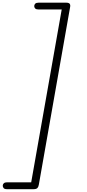

<svg xmlns="http://www.w3.org/2000/svg" viewBox="-20 -1198 632 1397"><path d="M31 178.5Q13.5 178.5 6.8 171Q0 163.5 0 153Q0 143 7.5 135.8Q15 128.5 31 128.5H207L429 -1129H260.5Q243.5 -1129 236.2 -1136.2Q229 -1143.5 229 -1153.5Q229 -1163.5 236.2 -1171Q243.5 -1178.5 260.5 -1178.5H461.5Q480 -1178.5 486.5 -1171Q493 -1163.5 490.5 -1148.5L262.5 146Q260 161.5 252.2 170Q244.5 178.5 224 178.5Z"/></svg>

Font: Edu VIC WA NT Hand
Style: Regular
Weight: 400
Designer: Tina and Corey Anderson, Eben Sorkin, Mirko Velimirovic
Foundry: Google for Education
Version: Version 1.000